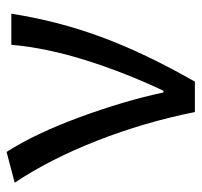

<svg xmlns="http://www.w3.org/2000/svg" viewBox="-34 -562 597 568"><g transform="rotate(-90 264.0 -278.5)"><path d="M7 -533 98 -557Q152 -473 200.5 -341.5Q249 -210 274 -93H279Q333 -207 369.5 -323.5Q406 -440 415 -543H507Q485 -403 437 -274Q389 -145 306 0H216Q186 -150 131 -290Q76 -430 7 -533Z"/></g></svg>

Font: Noto Sans SC
Style: Regular
Weight: 400
Designer: Ryoko NISHIZUKA ____ (kana & ideographs); Paul D. Hunt (Latin, Greek & Cyrillic); Wenlong ZHANG ___ (bopomofo); Sandoll 
Foundry: Adobe Systems Incorporated
Version: Version 1.004